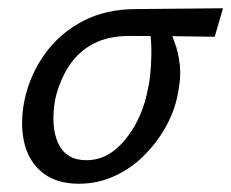

<svg xmlns="http://www.w3.org/2000/svg" viewBox="-20 -436 560 465"><path d="M171 9Q117 9 83.5 -17.5Q50 -44 39 -89.5Q28 -135 39 -192Q52 -254 88 -304.5Q124 -355 180 -384.5Q236 -414 309 -414L520 -416L500 -347Q440 -348 388 -348.5Q336 -349 293 -349Q243 -349 207 -330.5Q171 -312 148 -277.5Q125 -243 114 -197Q102 -130 121 -89Q140 -48 189 -48Q227 -48 257 -72Q287 -96 308.5 -135.5Q330 -175 338 -220Q342 -236 344 -257Q346 -278 346.5 -300Q347 -322 345.5 -340.5Q344 -359 341 -369L386 -380Q393 -359 402.5 -334.5Q412 -310 415.5 -278.5Q419 -247 410 -205Q402 -165 380.5 -127Q359 -89 327.5 -58Q296 -27 256 -9Q216 9 171 9Z"/></svg>

Font: Ysabeau Office Medium
Style: Italic
Weight: 500
Italic angle: -12°
Designer: Christian Thalmann (Catharsis Fonts)
Version: Version 2.001;gftools[0.9.30]; featfreeze: tnum,lnum,ss02